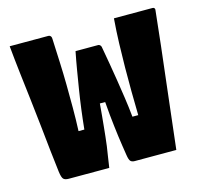

<svg xmlns="http://www.w3.org/2000/svg" viewBox="-85 -640 770 733"><g transform="rotate(-15 300.0 -273.5)"><path d="M251 -464H340Q343 -464 345.5 -462.5Q348 -461 349.5 -459Q351 -457 352 -453Q358 -419 364 -385Q370 -351 375.5 -315.5Q381 -280 386.5 -243Q392 -206 396 -166H419Q418 -213 417.5 -260Q417 -307 417.5 -354Q418 -401 419.5 -449Q421 -497 425 -547Q450 -547 475.5 -547Q501 -547 526.5 -547Q552 -547 577 -547Q581 -547 583 -545.5Q585 -544 586 -541.5Q587 -539 586 -534Q579 -467 571.5 -400.5Q564 -334 556 -267.5Q548 -201 540.5 -134Q533 -67 525 0Q504 0 481.5 0Q459 0 437 0Q415 0 395 0Q375 0 361 0Q350 0 344.5 -5.5Q339 -11 336 -31Q333 -51 330 -70Q327 -89 324.5 -108.5Q322 -128 319.5 -149Q317 -170 314.5 -194.5Q312 -219 310 -247H289Q287 -223 285 -201Q283 -179 281 -159.5Q279 -140 277 -120.5Q275 -101 272.5 -82.5Q270 -64 266.5 -43.5Q263 -23 260 0Q232 0 203.5 0Q175 0 148.5 0Q122 0 100 0Q85 0 79 -6.5Q73 -13 70 -36Q65 -75 60 -122Q55 -169 49.5 -221Q44 -273 37.5 -328Q31 -383 24.5 -438.5Q18 -494 13 -547Q38 -547 63.5 -547Q89 -547 114.5 -547Q140 -547 165 -547Q169 -547 171.5 -545.5Q174 -544 176 -541Q178 -538 178 -530Q180 -484 182 -438.5Q184 -393 184.5 -348Q185 -303 185 -257.5Q185 -212 183 -166H206Q210 -206 215 -244.5Q220 -283 226 -320Q232 -357 238 -393Q244 -429 251 -464Z"/></g></svg>

Font: Recursive Monospace Black
Style: Regular
Weight: 900
Version: Version 1.047